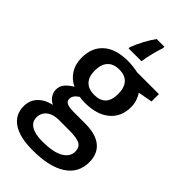

<svg xmlns="http://www.w3.org/2000/svg" viewBox="-303 -844 1161 1161"><g transform="rotate(45 278.0 -263.0)"><path d="M11.2 0ZM538.1 -540V-477.1L445.8 -460Q458.5 -442.9 466.8 -418Q475.1 -393.1 475.1 -365.2Q475.1 -281.7 417.5 -233.9Q359.9 -186 258.8 -186Q232.9 -186 211.9 -189.9Q174.8 -167 174.8 -136.2Q174.8 -117.7 192.1 -108.4Q209.5 -99.1 255.9 -99.1H350.1Q439.5 -99.1 485.8 -61Q532.2 -22.9 532.2 48.8Q532.2 140.6 456.5 190.4Q380.9 240.2 237.8 240.2Q127.4 240.2 69.3 201.2Q11.2 162.1 11.2 89.8Q11.2 40 42.7 6.1Q74.2 -27.8 130.9 -41Q107.9 -50.8 93 -72.5Q78.1 -94.2 78.1 -118.2Q78.1 -148.4 95.2 -169.4Q112.3 -190.4 146 -210.9Q104 -229 77.9 -269.8Q51.8 -310.5 51.8 -365.2Q51.8 -453.1 107.2 -501.5Q162.6 -549.8 265.1 -549.8Q288.1 -549.8 313.2 -546.6Q338.4 -543.5 351.1 -540ZM113.8 84Q113.8 121.1 147.2 141.1Q180.7 161.1 241.2 161.1Q335 161.1 380.9 134.3Q426.8 107.4 426.8 63Q426.8 27.8 401.6 12.9Q376.5 -2 308.1 -2H221.2Q171.9 -2 142.8 21.2Q113.8 44.4 113.8 84ZM163.1 -365.2Q163.1 -314.5 189.2 -287.1Q215.3 -259.8 264.2 -259.8Q363.8 -259.8 363.8 -366.2Q363.8 -418.9 339.1 -447.5Q314.5 -476.1 264.2 -476.1Q214.4 -476.1 188.7 -447.8Q163.1 -419.4 163.1 -365.2ZM358.9 -752.9Q349.6 -727.1 338.6 -683.8Q327.6 -640.6 323.2 -606H212.9V-615.2Q226.6 -652.8 249.3 -695.1Q272 -737.3 293 -766.1H358.9Z"/></g></svg>

Font: Open Sans Semibold
Style: Regular
Weight: 600
Foundry: Ascender Corporation
Version: Version 1.10; ttfautohint (v1.5.65-e2d9)